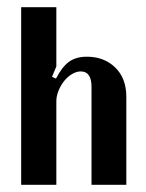

<svg xmlns="http://www.w3.org/2000/svg" viewBox="-20 -515 407 535"><path d="M136 -296Q153 -329 172.5 -343Q192 -357 222 -357Q270 -357 301 -327Q332 -297 332 -245V0H235V-273Q235 -316 205 -316Q193 -316 180.5 -308.5Q168 -301 158.5 -289Q149 -277 143 -262Q137 -247 137 -233V0H39V-495H137V-330L125 -301Z"/></svg>

Font: Moniqa Paragraph
Style: Bold
Weight: 700
Designer: Rajesh Rajput
Foundry: Rajesh Rajput
Version: Version 1.000